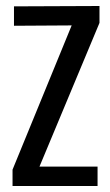

<svg xmlns="http://www.w3.org/2000/svg" viewBox="-20 -620 368 640"><path d="M21.8 0V-54.5L218.9 -535.3L26.6 -534.1V-598.8L311.6 -600V-543.7L111.6 -64.7H305.2V0Z"/></svg>

Font: Big Shoulders Text SC Thin
Style: Regular
Weight: 100
Designer: Patric King
Foundry: XO Type Co
Version: Version 2.002